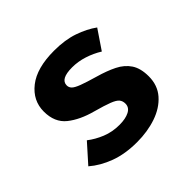

<svg xmlns="http://www.w3.org/2000/svg" viewBox="-143 -724 902 902"><g transform="rotate(-45 307.5 -273.0)"><path d="M290.3 -98.5Q330.8 -98.5 355.6 -111.3Q380.5 -124.1 380.5 -149.7Q380.5 -167.2 370.8 -179Q361 -190.8 333.3 -201.5Q305.6 -212.3 251.3 -227.2Q176.4 -247.2 129.5 -284.6Q82.6 -322.1 82.6 -394.4Q82.6 -467.2 143.3 -514.9Q204.1 -562.6 319 -562.6Q391.8 -562.6 445.9 -543.8Q500 -525.1 539.5 -496.4L474.9 -401Q441 -422.1 402.1 -434.6Q363.1 -447.2 323.6 -447.2Q245.6 -447.2 245.6 -405.1Q245.6 -391.3 255.6 -381.3Q265.6 -371.3 293.3 -360.8Q321 -350.3 374.4 -334.9Q427.2 -320 466.4 -300.5Q505.6 -281 527.2 -248.5Q548.7 -215.9 548.7 -162.6Q548.7 -103.1 513.3 -62.8Q477.9 -22.6 419.5 -2.6Q361 17.4 291.3 17.4Q212.3 17.4 151.8 -5.1Q91.3 -27.7 48.7 -64.6L130.3 -155.9Q162.1 -131.3 202.3 -114.9Q242.6 -98.5 290.3 -98.5Z"/></g></svg>

Font: FiraCode Nerd Font Mono
Style: Bold
Weight: 700
Monospace: yes
Designer: Carrois Corporate, Edenspiekermann AG, Nikita Prokopov
Foundry: Carrois Corporate, Edenspiekermann AG, Nikita Prokopov
Version: Version 6.002;Nerd Fonts 3.3.0